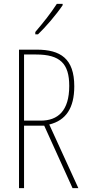

<svg xmlns="http://www.w3.org/2000/svg" viewBox="-20 -970 444 990"><path d="M303 -943V-950H273C239 -898 207 -858 162 -805V-793H176C215 -830 270 -894 303 -943ZM169 -714H78V0H104V-322H208L354 0H384L234 -328C320 -349 363 -413 363 -525C363 -668 292 -714 169 -714ZM166 -689C290 -689 337 -642 337 -527C337 -398 278 -348 190 -348H104V-689Z"/></svg>

Font: Noto Sans Georgian ExtraCondensed Thin
Style: Regular
Weight: 100
Width: 2
Designer: Monotype Design Team, Akaki Razmadze
Foundry: Google LLC
Version: Version 2.005